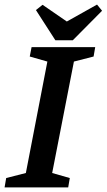

<svg xmlns="http://www.w3.org/2000/svg" viewBox="-33 -819 466 839"><path d="M-13 0 -6 -41 80 -63 174 -550 97 -572 105 -613H383L376 -572L290 -550L195 -63L272 -41L265 0ZM209 -643 124 -775 153 -798 259 -725 391 -799 413 -772 285 -643Z"/></svg>

Font: Manuale SemiBold
Style: Italic
Weight: 600
Italic angle: -11°
Designer: Eduardo Tunni / Pablo Cosgaya
Foundry: Eduardo Tunni / Pablo Cosgaya
Version: Version 1.002